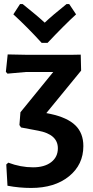

<svg xmlns="http://www.w3.org/2000/svg" viewBox="-20 -736 461 949"><path d="M322 -716 356 -665Q299 -613 215 -524H186Q114 -603 46 -665L79 -716H92Q168 -655 201 -624Q240 -661 309 -716ZM134 193Q75 193 17 182L11 77L21 68Q82 91 143 91Q200 91 233 65.5Q266 40 266 -3Q266 -72 169 -90L84 -106L76 -118L81 -181L243 -380H106L17 -372L9 -381L18 -467L119 -465H328L379 -466L381 -387L209 -177L229 -173Q313 -155 352.5 -116.5Q392 -78 392 -14Q392 78 321 135.5Q250 193 134 193Z"/></svg>

Font: Alegreya Sans
Style: Bold
Weight: 700
Designer: Juan Pablo del Peral
Foundry: Huerta Tipografica
Version: Version 2.007